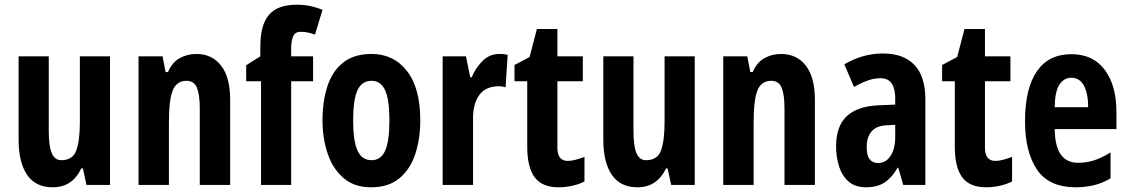

<svg xmlns="http://www.w3.org/2000/svg" viewBox="-20 -785 4788 815"><path d="M447 -546V0H347L332 -70H325Q287 10 204 10Q131 10 95 -43Q59 -96 59 -191V-546H187V-228Q187 -166 199.5 -135.5Q212 -105 240 -105Q289 -105 304 -147Q319 -189 319 -268V-546Z M813 -556Q880 -556 918.5 -506.5Q957 -457 957 -362V0H828V-325Q828 -383 816 -412.5Q804 -442 772 -442Q730 -442 713.5 -402Q697 -362 697 -264V0H568V-546H670L683 -479H693Q711 -521 743.5 -538.5Q776 -556 813 -556Z M1309 -440H1216V0H1088V-440H1025V-508L1085 -546V-586Q1085 -654 1103.5 -693Q1122 -732 1156 -748.5Q1190 -765 1238 -765Q1272 -765 1299 -759Q1326 -753 1349 -743L1317 -638Q1301 -644 1287 -647Q1273 -650 1256 -650Q1234 -650 1225.5 -633Q1217 -616 1216 -584V-546H1309Z M1764 -274Q1764 -198 1743.5 -133.5Q1723 -69 1677 -29.5Q1631 10 1555 10Q1484 10 1438.5 -29Q1393 -68 1371 -132.5Q1349 -197 1349 -274Q1349 -357 1370.5 -421Q1392 -485 1438 -520.5Q1484 -556 1557 -556Q1651 -556 1707.5 -483.5Q1764 -411 1764 -274ZM1479 -273Q1479 -187 1497.5 -146Q1516 -105 1557 -105Q1597 -105 1615 -145.5Q1633 -186 1633 -274Q1633 -361 1615 -401.5Q1597 -442 1557 -442Q1516 -442 1497.5 -402Q1479 -362 1479 -273Z M2100 -556Q2106 -556 2114.5 -555.5Q2123 -555 2135 -552L2126 -414Q2120 -417 2110.5 -418Q2101 -419 2099 -419Q2041 -419 2014 -381Q1987 -343 1988 -279V0H1859V-546H1958L1976 -457H1982Q1998 -495 2027.5 -525.5Q2057 -556 2100 -556Z M2390 -102Q2405 -102 2422 -106.5Q2439 -111 2461 -119V-15Q2439 -3 2409.5 3.5Q2380 10 2351 10Q2281 10 2249.5 -32.5Q2218 -75 2218 -162V-440H2164V-509L2228 -543L2259 -662H2346V-546H2454V-440H2346V-158Q2346 -102 2390 -102Z M2929 -546V0H2829L2814 -70H2807Q2769 10 2686 10Q2613 10 2577 -43Q2541 -96 2541 -191V-546H2669V-228Q2669 -166 2681.5 -135.5Q2694 -105 2722 -105Q2771 -105 2786 -147Q2801 -189 2801 -268V-546Z M3295 -556Q3362 -556 3400.5 -506.5Q3439 -457 3439 -362V0H3310V-325Q3310 -383 3298 -412.5Q3286 -442 3254 -442Q3212 -442 3195.5 -402Q3179 -362 3179 -264V0H3050V-546H3152L3165 -479H3175Q3193 -521 3225.5 -538.5Q3258 -556 3295 -556Z M3728 -558Q3815 -558 3861.5 -509.5Q3908 -461 3908 -363V0H3814L3793 -73H3790Q3766 -31 3735 -10.5Q3704 10 3656 10Q3610 10 3582 -14.5Q3554 -39 3541.5 -79Q3529 -119 3529 -163Q3529 -250 3574.5 -292Q3620 -334 3708 -338L3780 -341V-370Q3780 -408 3765 -430.5Q3750 -453 3718 -453Q3692 -453 3665.5 -444Q3639 -435 3605 -416L3564 -512Q3642 -558 3728 -558ZM3742 -253Q3700 -251 3679.5 -227Q3659 -203 3659 -161Q3659 -125 3671.5 -109Q3684 -93 3708 -93Q3740 -93 3760 -123Q3780 -153 3780 -204V-255Z M4205 -102Q4220 -102 4237 -106.5Q4254 -111 4276 -119V-15Q4254 -3 4224.5 3.5Q4195 10 4166 10Q4096 10 4064.5 -32.5Q4033 -75 4033 -162V-440H3979V-509L4043 -543L4074 -662H4161V-546H4269V-440H4161V-158Q4161 -102 4205 -102Z M4528 -555Q4620 -555 4669.5 -488.5Q4719 -422 4719 -310V-237H4457Q4458 -164 4483 -129Q4508 -94 4556 -94Q4592 -94 4624.5 -104.5Q4657 -115 4694 -138V-28Q4661 -8 4624 1Q4587 10 4547 10Q4432 10 4381.5 -65.5Q4331 -141 4331 -270Q4331 -409 4381 -482Q4431 -555 4528 -555ZM4527 -455Q4497 -455 4477.5 -426.5Q4458 -398 4457 -330H4599Q4599 -388 4581 -421.5Q4563 -455 4527 -455Z"/></svg>

Font: Noto Sans Telugu ExtraCondensed
Style: Bold
Weight: 700
Width: 2
Designer: Jelle Bosma - Monotype Design Team
Foundry: Monotype Imaging Inc.
Version: Version 2.005; ttfautohint (v1.8.4.7-5d5b)